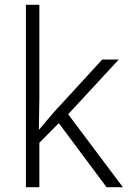

<svg xmlns="http://www.w3.org/2000/svg" viewBox="-20 -780 534 800"><path d="M144 -374Q144 -342 143 -307.5Q142 -273 142 -240H143Q156 -255 172.5 -275Q189 -295 204 -312L406 -532H475L264 -304L492 0H424L225 -267L144 -185V0H88V-760H144Z"/></svg>

Font: Noto Sans Arabic Light
Style: Regular
Weight: 300
Designer: Monotype Design Team, Nadine Chahine, Nizar Qandah and Khaled Hosny
Foundry: Monotype Imaging Inc.
Version: Version 2.012; ttfautohint (v1.8.4.7-5d5b)